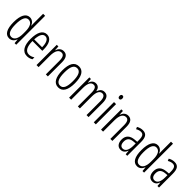

<svg xmlns="http://www.w3.org/2000/svg" viewBox="314 -2158 3567 3567"><g transform="rotate(45 2097.0 -375.0)"><path d="M197 10C264 10 302 -35 323 -87H326L334 0H376V-760H323V-520C323 -498 324 -476 325 -449H322C303 -499 260 -542 198 -542C100 -542 44 -444 44 -262C44 -85 96 10 197 10ZM208 -37C132 -37 99 -117 99 -262C99 -413 135 -494 208 -494C283 -494 323 -422 323 -295V-233C323 -109 282 -37 208 -37Z M648 -542C541 -542 488 -438 488 -265C488 -102 541 10 667 10C710 10 748 -2 781 -23V-74C744 -49 708 -37 671 -37C584 -37 542 -115 541 -263H799V-305C799 -432 756 -542 648 -542ZM648 -496C720 -496 750 -410 749 -307H542C548 -435 586 -496 648 -496Z M1086 -542C1020 -542 980 -496 961 -440H958L953 -532H910V0H964V-295C964 -431 1007 -494 1077 -494C1128 -494 1155 -452 1155 -357V0H1208V-370C1208 -488 1165 -542 1086 -542Z M1654 -267C1654 -443 1600 -542 1487 -542C1372 -542 1318 -445 1318 -268C1318 -91 1375 10 1487 10C1600 10 1654 -90 1654 -267ZM1373 -268C1373 -416 1406 -494 1487 -494C1568 -494 1600 -413 1600 -267C1600 -112 1565 -38 1487 -38C1408 -38 1373 -117 1373 -268Z M2159 -542C2097 -542 2064 -506 2042 -446H2037C2028 -499 1997 -542 1932 -542C1868 -542 1836 -497 1818 -446H1814L1808 -532H1766V0H1820V-309C1820 -409 1845 -494 1920 -494C1966 -494 1996 -460 1996 -352V0H2049V-319C2049 -429 2083 -494 2147 -494C2194 -494 2224 -457 2224 -359V0H2277V-367C2277 -487 2236 -542 2159 -542Z M2442 -732C2417 -732 2405 -713 2405 -686C2405 -659 2418 -640 2442 -640C2465 -640 2478 -658 2478 -686C2478 -713 2467 -732 2442 -732ZM2468 -532H2414V0H2468Z M2781 -542C2715 -542 2675 -496 2656 -440H2653L2648 -532H2605V0H2659V-295C2659 -431 2702 -494 2772 -494C2823 -494 2850 -452 2850 -357V0H2903V-370C2903 -488 2860 -542 2781 -542Z M3164 -542C3122 -542 3079 -530 3042 -507L3060 -465C3098 -487 3131 -496 3158 -496C3217 -496 3241 -459 3241 -358V-315L3180 -310C3068 -301 3005 -245 3005 -140C3005 -61 3041 10 3125 10C3191 10 3224 -31 3244 -84H3246L3253 0H3294V-360C3294 -485 3257 -542 3164 -542ZM3186 -269 3242 -274V-216C3242 -106 3209 -34 3139 -34C3089 -34 3060 -70 3060 -141C3060 -220 3100 -261 3186 -269Z M3557 10C3624 10 3662 -35 3683 -87H3686L3694 0H3736V-760H3683V-520C3683 -498 3684 -476 3685 -449H3682C3663 -499 3620 -542 3558 -542C3460 -542 3404 -444 3404 -262C3404 -85 3456 10 3557 10ZM3568 -37C3492 -37 3459 -117 3459 -262C3459 -413 3495 -494 3568 -494C3643 -494 3683 -422 3683 -295V-233C3683 -109 3642 -37 3568 -37Z M3998 -542C3956 -542 3913 -530 3876 -507L3894 -465C3932 -487 3965 -496 3992 -496C4051 -496 4075 -459 4075 -358V-315L4014 -310C3902 -301 3839 -245 3839 -140C3839 -61 3875 10 3959 10C4025 10 4058 -31 4078 -84H4080L4087 0H4128V-360C4128 -485 4091 -542 3998 -542ZM4020 -269 4076 -274V-216C4076 -106 4043 -34 3973 -34C3923 -34 3894 -70 3894 -141C3894 -220 3934 -261 4020 -269Z"/></g></svg>

Font: Noto Sans Arabic UI XCn Lt
Style: Regular
Weight: 300
Width: 2
Designer: Monotype Design Team, Nadine Chahine and Nizar Qandah
Foundry: Monotype Imaging Inc.
Version: Version 2.010